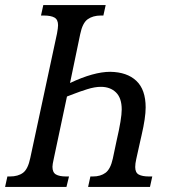

<svg xmlns="http://www.w3.org/2000/svg" viewBox="-37 -734 667 754"><path d="M-8 -41H2Q34 -41 53.5 -55.5Q73 -70 82 -114L187 -603Q191 -625 191 -635Q191 -657 177 -665Q163 -673 135 -673H124L133 -714H378L369 -673H359Q328 -673 307.5 -658.5Q287 -644 278 -600L238 -408Q331 -452 396 -452Q462 -451 498.5 -416.5Q535 -382 535 -312Q535 -272 519 -203L514 -181L498 -109Q494 -91 494 -78Q494 -56 508 -48.5Q522 -41 548 -41H561L552 0H309L318 -41H328Q358 -41 377.5 -55.5Q397 -70 406 -111L421 -182Q441 -268 441 -304Q441 -349 418.5 -371Q396 -393 359 -393Q335 -393 305 -383.5Q275 -374 253.5 -365.5Q232 -357 226 -355L174 -110Q169 -88 169 -79Q169 -57 182.5 -49Q196 -41 223 -41H234L224 0H-17Z"/></svg>

Font: Noto Serif Cond
Style: Italic
Weight: 400
Width: 3
Italic angle: -12°
Designer: Monotype Design Team
Foundry: Monotype Imaging Inc.
Version: Version 1.001